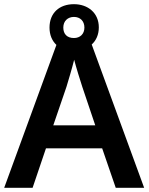

<svg xmlns="http://www.w3.org/2000/svg" viewBox="-20 -899 711 919"><path d="M534 0H670L419 -686C440 -705 453 -733 453 -768C453 -837 401 -879 334 -879C264 -879 217 -837 217 -767C217 -732 229 -704 250 -684L0 0H136L200 -189H469ZM334 -717C301 -717 283 -736 283 -767C283 -799 305 -818 334 -818C363 -818 384 -799 384 -767C384 -736 363 -717 334 -717ZM374 -483 436 -299H235L298 -483C305 -506 325 -572 335 -613C344 -578 365 -510 374 -483Z"/></svg>

Font: Noto Sans Ol Chiki SemiBold
Style: Regular
Weight: 600
Designer: Monotype Design Team, Lewis McGuffie
Foundry: Monotype Imaging Inc.
Version: Version 2.003